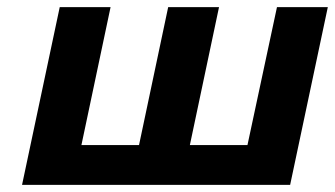

<svg xmlns="http://www.w3.org/2000/svg" viewBox="-20 -520 942 540"><path d="M148 -500 42 0H796L902 -500H759L676 -112H514L596 -500H453L371 -112H209L291 -500Z"/></svg>

Font: LT Wave Bold
Style: Italic
Weight: 700
Designer: Daniel Lyons
Version: Version 2.5 (Glyphs App)